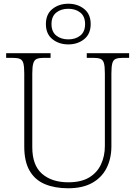

<svg xmlns="http://www.w3.org/2000/svg" viewBox="-20 -999 727 1029"><path d="M345 10Q274 10 221 -12Q168 -34 139 -83.5Q110 -133 110 -214V-606Q110 -643 105 -660.5Q100 -678 86.5 -683.5Q73 -689 48 -689H13V-714H251V-689H215Q191 -689 177.5 -683.5Q164 -678 158.5 -660Q153 -642 153 -605V-210Q153 -113 205.5 -67.5Q258 -22 346 -22Q415 -22 458 -48Q501 -74 521.5 -118.5Q542 -163 542 -216V-606Q542 -643 537 -660.5Q532 -678 518.5 -683.5Q505 -689 481 -689H445V-714H672V-689H639Q614 -689 600.5 -683.5Q587 -678 582 -660Q577 -642 577 -605V-215Q577 -150 551.5 -99Q526 -48 474.5 -19Q423 10 345 10ZM346 -761Q296 -761 261 -789Q226 -817 226 -870Q226 -923 261 -951Q296 -979 346 -979Q396 -979 431 -951Q466 -923 466 -870Q466 -817 431 -789Q396 -761 346 -761ZM346 -788Q385 -788 410.5 -808.5Q436 -829 436 -870Q436 -911 410.5 -931.5Q385 -952 346 -952Q307 -952 281.5 -931.5Q256 -911 256 -870Q256 -829 281.5 -808.5Q307 -788 346 -788Z"/></svg>

Font: Noto Serif Khmer ExtraLight
Style: Regular
Weight: 250
Version: Version 2.003